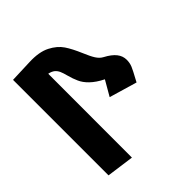

<svg xmlns="http://www.w3.org/2000/svg" viewBox="-77 -650 944 944"><g transform="rotate(45 395.0 -178.5)"><path d="M446.8 -221.7 489.3 -366.2C485.8 -368.2 481 -370.6 474.6 -374C448.7 -388.2 429.7 -397.9 417 -403.3C404.3 -408.7 390.6 -411.1 376.5 -411.1C340.8 -411.1 312.5 -388.7 286.6 -339.8C273.4 -314.5 248.5 -301.8 199.7 -280.8C166.5 -266.6 139.6 -252.9 118.7 -238.8C97.7 -224.6 79.6 -203.6 65.4 -175.8C50.8 -147.5 44.4 -110.4 46.4 -64.5L50.8 54.2H714.8L734.4 -88.9L151.9 -89.4C154.3 -102.5 159.2 -113.3 165.5 -121.1C178.7 -136.2 193.8 -141.6 224.6 -149.9C245.1 -155.3 262.7 -161.6 277.8 -168.5C307.6 -181.6 341.3 -211.9 368.2 -267.1Z"/></g></svg>

Font: SG Kara SemiBold
Style: Regular
Weight: 400
Designer: Damoon Khanjanzadeh
Version: Version 1.000